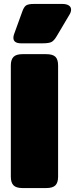

<svg xmlns="http://www.w3.org/2000/svg" viewBox="-20 -955 381 975"><path d="M48 -763Q48 -771 51 -780L93 -896Q101 -919 112 -927Q123 -935 153 -935H296Q317 -935 329 -927.5Q341 -920 341 -906Q341 -894 333 -881L269 -773Q255 -749 242 -742Q229 -735 195 -735H88Q48 -735 48 -763ZM35 -57V-623Q35 -652 48.5 -666Q62 -680 95 -680H214Q248 -680 261.5 -666.5Q275 -653 275 -623V-57Q275 -28 261.5 -14Q248 0 214 0H95Q62 0 48.5 -14Q35 -28 35 -57Z"/></svg>

Font: Mitr
Style: Bold
Weight: 700
Designer: Thanarat Vachiruckul
Foundry: Cadson Demak
Version: Version 1.003